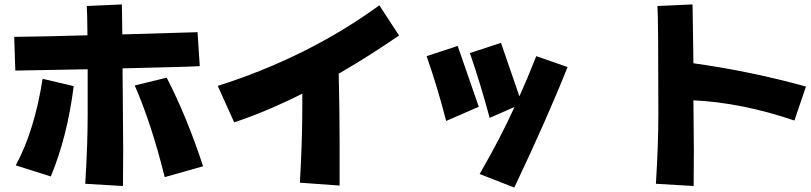

<svg xmlns="http://www.w3.org/2000/svg" viewBox="-20 -820 3654 865"><path d="M532 -512Q532 -465 533 -412Q535 -197 535 -142L534 18L364 8Q375 -169 375 -301V-508Q138 -504 49 -502L44 -654Q169 -655 374 -661Q373 -765 371 -793L529 -800Q529 -768 530 -742Q531 -708 531 -665Q751 -672 870 -675L880 -522Q835 -519 532 -512ZM731 -470Q821 -296 895 -71L722 -22Q663 -261 587 -435ZM172 -465 312 -432Q284 -207 209 -25L51 -75Q135 -230 172 -465Z M1506 -488Q1510 -308 1510 -183V16L1331 3Q1342 -179 1342 -346V-398Q1176 -315 1035 -269L961 -433Q1367 -562 1689 -796L1778 -660Q1636 -563 1506 -488Z M2042 -613Q2090 -474 2137 -339L1990 -275Q1952 -424 1902 -567ZM2320 -386Q2354 -461 2396 -567L2537 -518Q2447 -291 2297 25L2141 -36Q2236 -201 2298 -338L2186 -289Q2146 -438 2097 -581L2237 -627Q2284 -490 2320 -386Z M3104 -368Q3106 -197 3106 -142L3105 18L2935 8Q2946 -169 2946 -301Q2946 -731 2942 -793L3100 -800Q3100 -768 3101 -742Q3103 -625 3104 -535Q3362 -499 3611 -430L3559 -277Q3320 -358 3104 -368Z"/></svg>

Font: KN Bobohei
Style: Bold
Weight: 700
Designer: Kingnam Type Foundry
Version: Version 1.710;March 18, 2023